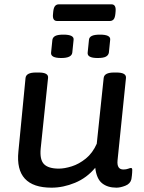

<svg xmlns="http://www.w3.org/2000/svg" viewBox="-20 -860 665 887"><path d="M218 7Q48 7 65 -160L98 -500Q101 -525 146 -525H159Q205 -525 202 -500L168 -174Q163 -122 183.5 -101.5Q204 -81 252 -81Q278 -81 311.5 -91.5Q345 -102 376.5 -127.5Q408 -153 427 -196L459 -500Q462 -525 507 -525H518Q564 -525 562 -500L523 -119Q519 -77 550 -77Q563 -77 572 -80.5Q581 -84 585 -84Q591 -84 591 -75Q591 -73 590.5 -62Q590 -51 587 -32Q582 -11 559 -2Q536 7 518 7Q477 7 451.5 -13.5Q426 -34 420 -85Q381 -38 326.5 -15.5Q272 7 218 7ZM431 -592Q382 -592 385 -617L391 -676Q392 -688 404 -694Q416 -700 442 -700Q492 -700 489 -676L483 -617Q481 -605 469.5 -598.5Q458 -592 431 -592ZM263 -592Q213 -592 216 -617L222 -676Q224 -688 235.5 -694Q247 -700 273 -700Q323 -700 320 -676L314 -617Q311 -592 263 -592ZM244 -763Q221 -763 225 -796L226 -807Q228 -825 234.5 -832.5Q241 -840 252 -840H495Q517 -840 514 -807L513 -796Q511 -777 504.5 -770Q498 -763 487 -763Z"/></svg>

Font: Asap Semi Expanded Semi Expanded Medium
Style: Italic
Weight: 500
Width: 6
Italic angle: -6°
Designer: Pablo Cosgaya
Foundry: Omnibus-Type
Version: Version 3.001; ttfautohint (v1.8.4.7-5d5b)